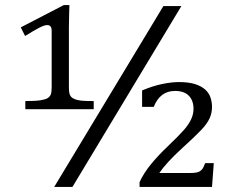

<svg xmlns="http://www.w3.org/2000/svg" viewBox="-20 -691 930 758"><path d="M729 -8Q747 -8 756 -10Q765 -12 770 -15.5Q775 -19 779 -24Q783 -29 790 -47H824L817 47H531V28Q547 -7 575.5 -42Q604 -77 642 -113Q688 -157 707 -179Q726 -201 735 -221Q744 -241 744 -261Q744 -294 725.5 -313Q707 -332 671 -332Q641 -332 620 -316Q599 -300 587 -269H541V-334Q584 -352 621 -359.5Q658 -367 686 -367Q725 -367 750 -359Q775 -351 790 -337.5Q805 -324 811 -306Q817 -288 817 -269Q817 -245 807.5 -224Q798 -203 775.5 -179Q753 -155 697 -104Q636 -48 609 -8ZM252 -347Q252 -331 254 -322.5Q256 -314 261 -308.5Q266 -303 276.5 -299Q287 -295 302.5 -293.5Q318 -292 350 -292V-260H80V-292Q120 -292 139 -295Q158 -298 167 -303Q176 -308 180 -317Q184 -326 184 -347V-569Q184 -581 179.5 -586.5Q175 -592 166 -592Q155 -592 134 -581Q113 -570 79 -549L62 -583L232 -671H254Q254 -664 253 -637Q252 -610 252 -583ZM696 -667 266 47H194L625 -667Z"/></svg>

Font: Myanglish
Style: Regular
Weight: 400
Designer: KyawKyaw ( MaYenGone)
Foundry: TattooFont3D
Version: Version 1.003 December 13, 2014